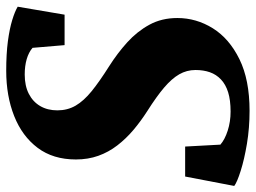

<svg xmlns="http://www.w3.org/2000/svg" viewBox="-120 -672 803 602"><g transform="rotate(-90 281.0 -370.5)"><path d="M235 11Q181.5 11 132 2.8Q82.5 -5.5 47 -16.8Q11.5 -28 -0.5 -37L29 -191H123L129 -80.5Q145 -66.5 173 -57.5Q201 -48.5 232.5 -48.5Q268.5 -48.5 293.2 -56.2Q318 -64 333.5 -78.8Q349 -93.5 356 -113.5Q363 -133.5 363 -158.5Q363 -186 349.5 -209.5Q336 -233 307.8 -257Q279.5 -281 234.5 -309.5Q202.5 -330 175 -353.2Q147.5 -376.5 126.5 -403.8Q105.5 -431 94 -463.2Q82.5 -495.5 82.5 -533.5Q82.5 -605 119 -653.5Q155.5 -702 218.5 -727Q281.5 -752 360.5 -752Q413.5 -752 453 -746.8Q492.5 -741.5 519.5 -733.2Q546.5 -725 561.5 -716L536.5 -569H441L432.5 -669.5Q418.5 -681.5 397 -687.8Q375.5 -694 349 -694Q313.5 -694 288.5 -681.2Q263.5 -668.5 250 -645.5Q236.5 -622.5 236.5 -591.5Q236.5 -560 251.2 -534.5Q266 -509 296.5 -484.2Q327 -459.5 374.5 -429.5Q415.5 -403.5 449.8 -372.5Q484 -341.5 505 -303Q526 -264.5 526 -215.5Q526 -156 493.8 -104.2Q461.5 -52.5 397 -20.8Q332.5 11 235 11Z"/></g></svg>

Font: Merriweather 28pt Black
Style: Italic
Weight: 900
Italic angle: -7.8°
Version: Version 2.101